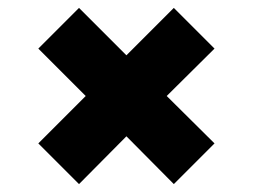

<svg xmlns="http://www.w3.org/2000/svg" viewBox="-20 -566 640 486"><path d="M300 -221 420 -100 523 -203 402 -323 523 -443 420 -546 300 -426 180 -546 77 -443 197 -323 77 -203 180 -100Z"/></svg>

Font: Tekne LDO ExtraBold
Style: Regular
Weight: 800
Monospace: yes
Designer: Alessio Laiso, Mario Rullo, Paolo Rosset
Foundry: Alessio Laiso
Version: Version 1.000;hotconv 1.0.109;makeotfexe 2.5.65596